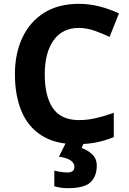

<svg xmlns="http://www.w3.org/2000/svg" viewBox="-20 -744 677 1004"><path d="M393 -598Q306 -598 260 -533Q214 -468 214 -355Q214 -241 256.5 -178.5Q299 -116 393 -116Q437 -116 480.5 -126Q524 -136 575 -154V-27Q528 -8 482 1Q436 10 379 10Q269 10 197.5 -35.5Q126 -81 92 -163.5Q58 -246 58 -356Q58 -464 97 -547Q136 -630 210.5 -677Q285 -724 393 -724Q446 -724 499.5 -710.5Q553 -697 602 -674L553 -551Q513 -570 472.5 -584Q432 -598 393 -598ZM486 122Q486 178 453.5 209Q421 240 335 240Q313 240 295.5 237Q278 234 264 230V148Q278 152 298.5 155Q319 158 334 158Q348 158 358.5 151.5Q369 145 369 128Q369 110 351 96Q333 82 288 75L326 0H420L407 30Q437 40 461.5 62.5Q486 85 486 122Z"/></svg>

Font: Noto Sans NKo Unjoined
Style: Bold
Weight: 700
Designer: Monotype Design Team
Foundry: Monotype Imaging Inc.
Version: Version 2.004